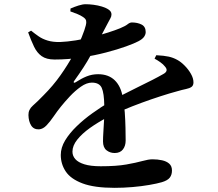

<svg xmlns="http://www.w3.org/2000/svg" viewBox="-20 -834 1040 918"><path d="M528 64.1Q430.7 64.1 374.4 42.8Q318.1 21.6 294.4 -14Q270.6 -49.6 270.6 -93.1Q270.6 -128.2 291.5 -162.8Q312.4 -197.3 346.6 -230.3Q380.7 -263.4 422 -292.8Q463.2 -322.2 503.8 -346.6Q531.6 -363 567 -381.1Q602.3 -399.2 638.4 -417Q674.6 -434.7 706.6 -450.9Q738.5 -467.2 761.1 -480.2Q774.6 -487.6 776.4 -496.6Q778.3 -505.5 768 -516.8Q761 -526.1 746.8 -536.3Q732.6 -546.5 719 -553.5L727.2 -570Q764.8 -568.1 786.7 -563.2Q808.7 -558.3 827.4 -547.8Q845 -538.4 863 -520.1Q881.1 -501.8 893 -480.7Q905 -459.5 905 -440.2Q905 -425.2 895.7 -418.5Q886.4 -411.8 869.1 -408.3Q851.7 -404.8 826.4 -397.4Q791.5 -388.1 747.5 -373.8Q703.5 -359.6 657.4 -342.7Q611.3 -325.8 568.8 -307.8Q526.3 -289.9 494 -273.2Q448.5 -249.5 410.2 -222.2Q372 -194.9 349.2 -166.2Q326.4 -137.4 326.4 -108.8Q326.4 -88.8 340.1 -73.2Q353.8 -57.6 383.6 -48.4Q413.3 -39.1 461.8 -39.1Q536.5 -39.1 583.9 -47.5Q631.2 -55.9 660.5 -64.1Q689.9 -72.3 709 -72.3Q733.5 -72.3 754.6 -67.7Q775.8 -63.1 789 -51.6Q802.2 -40 802.2 -18.9Q802.2 1.9 791.7 15.4Q781.3 28.9 753.9 37.1Q731.4 43.7 694 50.2Q656.7 56.7 613.5 60.4Q570.2 64.1 528 64.1ZM528.1 -102.4Q506 -102.4 489.2 -115.6Q472.5 -128.8 472.5 -158.2Q472.5 -177 474.3 -204.1Q476.2 -231.1 477.7 -262.8Q479.2 -294.5 478.6 -328Q477.8 -388.8 466.4 -413.9Q455 -439 419.3 -439Q394.2 -439 366.5 -419.4Q338.8 -399.8 313.9 -373.2Q289.1 -346.6 271.2 -324.3Q253.4 -302.2 236.2 -277Q219.1 -251.9 202.3 -234.4Q185.6 -216.9 166.4 -215.5Q141 -214.7 128.9 -234.3Q116.7 -253.8 116 -283.6Q115.3 -309.9 137 -328.9Q158.7 -347.9 188.1 -378.3Q233.5 -423.7 269 -473.9Q304.4 -524 330 -571.3Q355.5 -618.5 370.8 -656.3Q386 -694.1 390.4 -713.3Q393.7 -725.1 391.9 -734.7Q390 -744.4 376.5 -753Q365.6 -760.4 350.6 -766.6Q335.6 -772.7 316.4 -779.5L317.1 -793.2Q334.8 -801.1 355.4 -807.6Q376.1 -814.1 390.5 -813.8Q406.3 -813.8 427 -811.2Q447.7 -808.6 467.6 -802.6Q487.4 -796.6 500.2 -787.5Q513 -778.5 513 -765.4Q513 -755.4 508.1 -747Q503.2 -738.6 495.9 -724.3Q486 -705.6 473.8 -682.4Q461.7 -659.2 450.6 -638.3Q438.3 -615.9 412.1 -566.9Q385.8 -517.8 334.4 -446.7Q330.7 -441.9 333.1 -439.4Q335.4 -436.9 341.2 -440.4Q367.8 -458 393.8 -468.6Q419.7 -479.2 449.2 -479.2Q498.5 -479.2 528.5 -450.3Q558.4 -421.3 566.8 -368.6Q573.9 -335.1 576.6 -296.3Q579.3 -257.6 580 -222.2Q580.8 -186.9 580.8 -162.3Q580.8 -136.4 567.6 -119.4Q554.4 -102.4 528.1 -102.4ZM241 -549.4Q201.9 -549.4 179.2 -565.6Q156.6 -581.8 142.7 -611Q128.7 -640.2 114.5 -679.2L128.7 -687.4Q146.1 -673.2 164.6 -660.4Q183.1 -647.5 208 -640Q232.9 -632.4 267.2 -633.1Q301.7 -634.5 342.4 -641Q383 -647.5 423.2 -657.7Q463.4 -667.8 497.5 -678.7Q531.6 -689.6 554.2 -698.9Q579.7 -709.5 590.2 -718.1Q600.7 -726.6 610.5 -726.6Q637.1 -726.6 656.8 -716.7Q676.6 -706.7 676.6 -680.6Q676.6 -669.4 668.9 -658.1Q661.1 -646.8 641.4 -636.6Q623.2 -626.8 582.8 -612.2Q542.3 -597.6 487.4 -583.2Q432.5 -568.8 369.2 -559.1Q305.9 -549.4 241 -549.4Z"/></svg>

Font: Noto Serif SC ExtraLight
Style: Regular
Weight: 200
Designer: Ryoko NISHIZUKA 西塚涼子 (kana & ideographs); Frank Grießhammer (Latin, Greek & Cyrillic); Wenlong ZHANG 张文龙 (bopomofo); San
Foundry: Adobe
Version: Version 2.002-H1;hotconv 1.1.0;makeotfexe 2.6.0